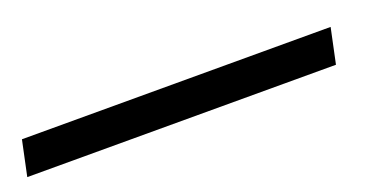

<svg xmlns="http://www.w3.org/2000/svg" viewBox="-96 -64 693 339"><g transform="rotate(-20 250.5 105.0)"><path d="M-79 138 -65 72H515L501 138Z"/></g></svg>

Font: Sometype Mono
Style: Italic
Weight: 400
Italic angle: -12°
Monospace: yes
Designer: Ryoichi Tsunekawa
Foundry: Dharma Type
Version: Version 1.000; ttfautohint (v1.8.3)